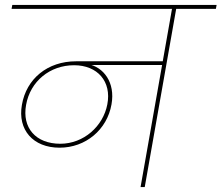

<svg xmlns="http://www.w3.org/2000/svg" viewBox="-20 -760 900 780"><path d="M222 -160C328 -160 415 -233 433 -336C449 -425 401 -488 336 -500L333 -496H645L648 -511H289C173 -511 87 -440 69 -334C51 -233 114 -160 222 -160ZM225 -176C125 -176 69 -241 86 -334C103 -430 183 -495 281 -495C376 -495 434 -429 416 -336C399 -247 320 -176 225 -176ZM568 0 697 -731H680L551 0ZM857 -724 860 -740H30L27 -724Z"/></svg>

Font: Poppins Devanagari Thin
Style: Italic
Weight: 100
Italic angle: -10°
Designer: Ninad Kale (Devanagari), Jonny Pinhorn (Latin)
Foundry: Indian Type Foundry
Version: 4.005